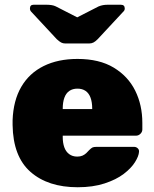

<svg xmlns="http://www.w3.org/2000/svg" viewBox="-20 -778 649 808"><path d="M307 10Q182 10 108.5 -54.5Q35 -119 33 -252Q33 -256 33 -262.5Q33 -269 33 -272Q36 -355 69.5 -412.5Q103 -470 163.5 -500Q224 -530 306 -530Q398 -530 458.5 -493.5Q519 -457 549 -396.5Q579 -336 579 -261V-233Q579 -223 571 -215Q563 -207 552 -207H244Q244 -207 244 -205Q244 -203 244 -201Q244 -177 250.5 -158.5Q257 -140 271 -129.5Q285 -119 305 -119Q318 -119 327 -123Q336 -127 343 -133.5Q350 -140 355 -146Q364 -155 369.5 -157.5Q375 -160 387 -160H544Q553 -160 559.5 -154Q566 -148 565 -139Q564 -121 548 -95.5Q532 -70 500.5 -46Q469 -22 420 -6Q371 10 307 10ZM244 -319H368V-321Q368 -348 361 -367Q354 -386 340 -395.5Q326 -405 306 -405Q286 -405 272 -395.5Q258 -386 251 -367Q244 -348 244 -321ZM255 -595Q245 -595 237.5 -599Q230 -603 219 -613L112 -728Q106 -734 106 -742Q106 -758 121 -758H178Q187 -758 197 -756.5Q207 -755 215 -751L305 -705L395 -751Q405 -755 414 -756.5Q423 -758 432 -758H489Q505 -758 505 -742Q505 -734 498 -728L391 -613Q381 -603 373 -599Q365 -595 355 -595Z"/></svg>

Font: Rubik ExtraBold
Style: Regular
Weight: 800
Designer: Hubert and Fischer
Foundry: Hubert and Fischer
Version: Version 2.300;gftools[0.9.30]